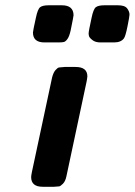

<svg xmlns="http://www.w3.org/2000/svg" viewBox="-20 -714 515 734"><path d="M99.1 -37.1Q99.1 -42 102.1 -57.1L179.2 -418Q184.1 -437 192.1 -446Q200.2 -455.1 205.6 -456.1Q210.9 -457 227.1 -458H269Q314 -458 314 -421.9Q314 -418 312.5 -410.4Q311 -402.8 311 -401.9L233.9 -40Q230 -21 220.5 -11.5Q210.9 -2 206.1 -1.5Q201.2 -1 187 0H143.1Q99.1 0 99.1 -37.1ZM106 -589.8Q106 -595.7 117.2 -646Q124 -679.2 133.5 -686.5Q143.1 -693.8 166 -693.8H216.8Q260.7 -693.8 261.2 -655.8Q261.2 -651.9 250 -597.2Q245.1 -575.2 238 -565.2Q231 -555.2 224.4 -553.5Q217.8 -551.8 203.1 -551.8H149.9Q106 -551.8 106 -589.8ZM318.8 -585.9Q318.8 -594.7 330.1 -646Q336.9 -679.2 346.4 -686.5Q356 -693.8 378.9 -693.8H431.2Q457 -693.8 466.1 -681.9Q475.1 -669.9 475.1 -658.2Q475.1 -651.4 467.5 -613.8Q460 -576.2 454.1 -567.9Q442.9 -551.8 416 -551.8H363.8Q344.7 -551.8 333.3 -560.8Q321.8 -569.8 320.3 -575.9Q318.8 -582 318.8 -585.9Z"/></svg>

Font: CMU Sans Serif
Style: BoldOblique
Weight: 700
Italic angle: -12°
Version: Version 0.7.0